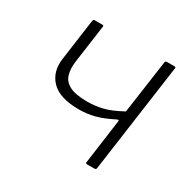

<svg xmlns="http://www.w3.org/2000/svg" viewBox="-123 -660 799 791"><g transform="rotate(30 277.0 -265.0)"><path d="M382 0Q378 0 376.5 -2Q375 -4 376 -7L405 -219Q406 -225 397 -222Q348 -197 312.5 -188Q277 -179 240 -179Q147 -179 107.5 -220.5Q68 -262 78 -328L105 -523Q107 -530 113 -530H149Q152 -530 154 -528.5Q156 -527 155 -523L130 -344Q125 -307 133 -280Q141 -253 169.5 -238.5Q198 -224 253 -224Q289 -224 325 -232.5Q361 -241 412 -269L448 -523Q450 -530 455 -530H492Q500 -530 498 -523L426 -7Q425 0 417 0Z"/></g></svg>

Font: Libre Franklin ExtraLight
Style: Italic
Weight: 250
Italic angle: -8°
Designer: Pablo Impallari, Rodrigo Fuenzalida, Nhung Nguyen
Foundry: Impallari Type
Version: Version 3.000